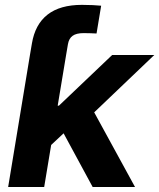

<svg xmlns="http://www.w3.org/2000/svg" viewBox="-20 -750 639 770"><path d="M83 -425.3 100.1 -529.3 107.9 -575.2Q120.6 -652.3 170.7 -691.4Q220.7 -730.5 308.6 -730.5Q332.5 -730.5 352.1 -729.5Q371.6 -728.5 385.7 -727.1L367.2 -615.7Q357.4 -616.2 343 -616.7Q328.6 -617.2 315.4 -617.2Q286.1 -617.2 271.2 -606.4Q256.3 -595.7 252.4 -572.3L245.1 -529.3L227.5 -425.3ZM169.4 -153.8 197.8 -326.2H216.3L429.7 -529.3H598.6L319.8 -263.2H286.1ZM12.7 0 100.1 -529.3H245.1L157.2 0ZM351.6 0 226.6 -231 339.4 -333 521.5 0Z"/></svg>

Font: Inter 24pt
Style: Bold Italic
Weight: 700
Italic angle: -9.3988°
Version: Version 4.001;git-66647c0bb